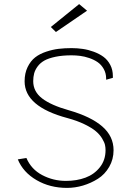

<svg xmlns="http://www.w3.org/2000/svg" viewBox="-20 -916 629 937"><path d="M228 -784.2 252.9 -759.8 404.8 -863.8 366.2 -896ZM142.1 -520Q142.1 -540.5 146.7 -557.9Q151.4 -575.2 163.8 -592Q176.3 -608.9 196.5 -620.4Q216.8 -631.8 250.7 -638.9Q284.7 -646 329.1 -646Q350.1 -646 371.3 -643.3Q392.6 -640.6 416 -632.6Q439.5 -624.5 457 -612.3Q474.6 -600.1 486.3 -579.3Q498 -558.6 498 -532.2V-526.9L530.8 -536.1V-544.9Q530.8 -575.2 518.1 -599.4Q505.4 -623.5 485.4 -638.4Q465.3 -653.3 438.2 -663.3Q411.1 -673.3 384.3 -677.2Q357.4 -681.2 329.1 -681.2Q295.4 -681.2 266.4 -677.7Q237.3 -674.3 205.6 -663.8Q173.8 -653.3 151.6 -636Q129.4 -618.7 114.7 -588.6Q100.1 -558.6 100.1 -519Q100.1 -395.5 309.1 -339.8Q357.4 -326.7 393.3 -309.1Q429.2 -291.5 448.2 -275.1Q467.3 -258.8 478.5 -240Q489.7 -221.2 492.4 -208.7Q495.1 -196.3 495.1 -183.1Q495.1 -134.8 467.5 -99.9Q439.9 -64.9 397.2 -49.1Q354.5 -33.2 301.8 -33.2Q239.7 -33.2 186 -61.5Q132.3 -89.8 108.9 -145L66.9 -138.2Q92.8 -75.2 158.2 -37.1Q223.6 1 307.1 1Q346.2 1 385 -10.5Q423.8 -22 457.8 -43.5Q491.7 -64.9 512.9 -101.6Q534.2 -138.2 534.2 -183.1Q534.2 -251 479.2 -298.8Q424.3 -346.7 315.9 -377.9Q229 -402.3 185.5 -435.8Q142.1 -469.2 142.1 -520Z"/></svg>

Font: Comic Neue Angular Light
Style: Regular
Weight: 300
Designer: Craig Rozynski
Foundry: Craig Rozynski
Version: Version 2.003